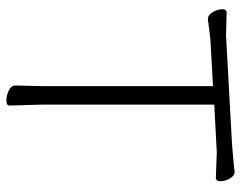

<svg xmlns="http://www.w3.org/2000/svg" viewBox="-97 -651 758 604"><g transform="rotate(90 282.0 -349.0)"><path d="M312 0Q312 10 296.5 10Q281 10 265 2.5Q249 -5 249 -18L251 -107V-640L124 -633Q99 -632 75.5 -628.5Q52 -625 41 -624H40Q27 -624 18 -639.5Q9 -655 9 -669Q9 -683 20 -683L91 -681L435 -700Q458 -702 482 -704Q506 -706 518 -708H521Q533 -708 541.5 -693Q550 -678 550 -663.5Q550 -649 539 -649L459 -652L309 -644V-106Z"/></g></svg>

Font: LXGW WenKai TC Light
Style: Regular
Weight: 300
Designer: LXGW / Fontworks Inc.
Foundry: LXGW / Fontworks Inc.
Version: Version 1.330